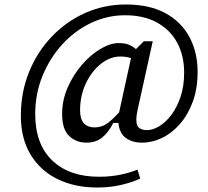

<svg xmlns="http://www.w3.org/2000/svg" viewBox="-20 -680 928 856"><path d="M337 -188Q337 -149 354 -130.5Q371 -112 401 -112Q431 -112 454 -127Q477 -142 511 -179Q512 -181 512 -183.5Q512 -186 513 -188L564 -421Q555 -424 543.5 -426Q532 -428 517 -428Q471 -428 430 -395.5Q389 -363 363 -308.5Q337 -254 337 -188ZM613 -44Q570 -44 541 -65Q512 -86 508 -132H485Q464 -90 435.5 -67Q407 -44 365 -44Q320 -44 288.5 -73.5Q257 -103 257 -172Q257 -234 282 -290.5Q307 -347 345.5 -391.5Q384 -436 428 -462Q472 -488 509 -488Q538 -488 556 -480Q574 -472 586 -461L621 -496H661L593 -188Q583 -142 592 -121Q601 -100 637 -100Q661 -100 689.5 -117Q718 -134 743 -166.5Q768 -199 784.5 -247Q801 -295 801 -356Q801 -432 770 -489.5Q739 -547 680 -579.5Q621 -612 537 -612Q458 -612 385.5 -577.5Q313 -543 257.5 -482Q202 -421 169.5 -341.5Q137 -262 137 -172Q137 -37 213 35.5Q289 108 421 108Q475 108 520.5 98Q566 88 593 76L605 116Q575 131 524 143.5Q473 156 413 156Q313 156 236.5 118.5Q160 81 116.5 9.5Q73 -62 73 -164Q73 -269 109.5 -359Q146 -449 211 -517Q276 -585 360.5 -622.5Q445 -660 541 -660Q647 -660 718 -621Q789 -582 825 -514Q861 -446 861 -360Q861 -285 839.5 -226.5Q818 -168 782 -127Q746 -86 702 -65Q658 -44 613 -44Z"/></svg>

Font: Source Serif 4 Caption
Style: Italic
Weight: 400
Italic angle: -12°
Designer: Frank Grießhammer
Foundry: Adobe Systems Incorporated
Version: Version 4.004;hotconv 1.0.117;makeotfexe 2.5.65602